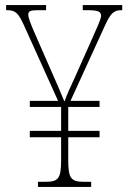

<svg xmlns="http://www.w3.org/2000/svg" viewBox="-20 -734 504 754"><path d="M129 0H338V-20H312C259 -20 248 -32 248 -106V-195H371V-220H248V-314H371V-338H257L391 -631C413 -679 425 -694 456 -694H460V-714H305V-694H325C370 -694 376 -686 377 -673C377 -658 361 -627 340 -578L274 -430C258 -396 243 -363 233 -335C219 -370 197 -420 178 -463L114 -609C101 -640 91 -663 91 -677C91 -689 98 -694 127 -694H161V-714H4V-694H8C40 -694 51 -684 73 -637L208 -338H97V-314H220V-220H97V-195H220V-104C220 -31 208 -20 156 -20H129Z"/></svg>

Font: Noto Serif Bengali Condensed Thin
Style: Regular
Weight: 100
Width: 3
Designer: Juan Bruce, Universal Thirst, Indian Type Foundry and the Monotype Design Team.
Foundry: Monotype Imaging Inc.
Version: Version 2.003